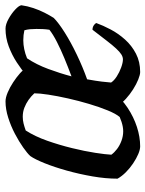

<svg xmlns="http://www.w3.org/2000/svg" viewBox="66 -606 540 713"><g transform="rotate(-90 336.5 -250.0)"><path d="M425 0Q415 0 397.5 -7Q380 -14 361 -26Q342 -38 325.5 -53Q309 -68 300 -84Q300 -129 308.5 -176.5Q317 -224 330.5 -267Q344 -310 358.5 -343.5Q373 -377 383 -394Q393 -405 413 -422.5Q433 -440 460.5 -458Q488 -476 520 -488Q552 -500 586 -500Q602 -500 622 -489Q642 -478 657 -464Q672 -450 673 -441Q670 -419 662.5 -396.5Q655 -374 645 -354.5Q635 -335 626 -321Q608 -303 571.5 -280Q535 -257 489 -235Q443 -213 398 -197Q392 -164 389.5 -143Q387 -122 386 -108Q393 -97 408.5 -87Q424 -77 442 -70.5Q460 -64 472 -64Q481 -64 490.5 -70Q500 -76 512.5 -89.5Q525 -103 541.5 -124.5Q558 -146 582 -177Q591 -177 598 -172.5Q605 -168 607 -163Q598 -138 583 -109.5Q568 -81 545.5 -56Q523 -31 493 -15.5Q463 0 425 0ZM409 -255Q444 -268 476.5 -281.5Q509 -295 536.5 -309Q564 -323 582 -337Q584 -350 584.5 -362Q585 -374 585 -385Q585 -398 584 -409Q583 -420 580 -430Q571 -432 562 -433Q553 -434 543 -434Q527 -434 510 -430.5Q493 -427 476 -420Q453 -386 436.5 -341.5Q420 -297 409 -255ZM149 0Q137 0 120.5 -7Q104 -14 86 -26Q68 -38 53 -53Q38 -68 29 -84Q29 -128 37.5 -177Q46 -226 59 -272.5Q72 -319 86.5 -355Q101 -391 113 -408Q123 -419 145 -434.5Q167 -450 195.5 -465Q224 -480 255.5 -490Q287 -500 316 -500Q330 -500 349 -492Q368 -484 387 -471.5Q406 -459 420 -446.5Q434 -434 437 -425Q437 -395 429 -350Q421 -305 408.5 -256.5Q396 -208 381 -166.5Q366 -125 352 -102Q326 -69 292 -46.5Q258 -24 221 -12Q184 0 149 0ZM205 -63Q213 -63 221.5 -64.5Q230 -66 239.5 -69Q249 -72 258 -76Q270 -90 282.5 -120.5Q295 -151 306.5 -189.5Q318 -228 327 -268Q336 -308 341 -341Q346 -374 346 -393Q335 -405 321.5 -414.5Q308 -424 292.5 -430Q277 -436 259 -436Q246 -436 234 -433Q222 -430 208 -425Q186 -391 170 -345.5Q154 -300 142.5 -253Q131 -206 125 -167Q119 -128 118 -107Q126 -96 139 -86Q152 -76 169.5 -69.5Q187 -63 205 -63Z"/></g></svg>

Font: Texturina Medium 12pt Medium
Style: Italic
Weight: 500
Italic angle: -11°
Version: Version 1.002